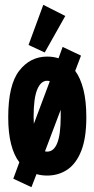

<svg xmlns="http://www.w3.org/2000/svg" viewBox="-20 -716 390 794"><path d="M110 58 35 23 60 -45Q38 -73 26 -119.5Q14 -166 14 -231Q14 -365 59.5 -423.5Q105 -482 175 -482Q200 -482 222 -475L239 -522L315 -486L291 -423Q313 -393 325 -345.5Q337 -298 337 -231Q337 -145 316 -92Q295 -39 258.5 -14.5Q222 10 175 10Q151 10 131 4ZM119 -233Q119 -217 120 -204L186 -380Q181 -382 175 -382Q149 -382 134 -346Q119 -310 119 -233ZM175 -89Q231 -89 231 -233Q231 -248 231 -262L166 -90Q170 -89 175 -89ZM165 -499 98 -530 159 -696 250 -650Z"/></svg>

Font: Inconsolata ExtraCondensed Black
Style: Regular
Weight: 900
Width: 2
Monospace: yes
Designer: Raph Levien, Cyreal, Brenton Simpson
Foundry: Raph Levien, Cyreal, Google
Version: Version 3.001; ttfautohint (v1.8.2.53-6de2)